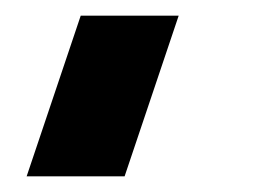

<svg xmlns="http://www.w3.org/2000/svg" viewBox="-20 -155 330 245"><path d="M14 70 83 -135H208L139 70Z"/></svg>

Font: Mohave Light
Style: Bold Italic
Weight: 700
Italic angle: -8°
Version: Version 2.003